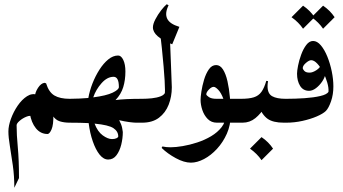

<svg xmlns="http://www.w3.org/2000/svg" viewBox="-20 -577 1611 903"><path d="M47.4 306.2Q47.4 251 40.3 200.9Q33.2 150.9 26.4 109.6Q19.5 68.4 19.5 41Q19.5 14.6 31.5 -18.3Q43.5 -51.3 63.2 -80.1Q83 -108.9 106.9 -124.3Q130.9 -139.6 154.8 -131.3L143.6 -120.1Q144.5 -142.1 158.7 -163.8Q172.9 -185.5 189.5 -187.5L196.8 -185.1Q209.5 -143.6 235.8 -127.9Q262.2 -112.3 307.6 -112.3Q321.3 -112.3 329.1 -92.8Q336.9 -73.2 336.9 -56.2Q336.9 -38.1 328.9 -19Q320.8 0 307.6 0Q282.2 0 261.5 -6.3Q240.7 -12.7 226.6 -34.7L231 -38.6Q231.9 10.3 222.4 31.7Q212.9 53.2 203.6 53.2Q170.9 53.2 148.9 26.4Q127 -0.5 120.1 -44.4L134.8 -28.8Q122.6 -35.6 104.5 -28.3Q86.4 -21 72.3 -8.8Q58.1 3.4 58.1 12.2Q58.1 56.6 63.7 115.5Q69.3 174.3 69.3 260.3Z M648.4 -112.3Q664.1 -112.3 671.6 -92.5Q679.2 -72.8 679.2 -55.7Q679.2 -38.6 671.6 -19.3Q664.1 0 648.4 0H620.6Q609.4 0 587.2 -2.9Q564.9 -5.9 540.5 -11.7Q551.3 8.3 554.4 24.4Q557.6 40.5 557.6 43.9Q557.6 73.2 550.3 103Q543 132.8 527.8 153.1Q512.7 173.3 488.8 173.3Q466.8 173.3 448.2 149.9Q429.7 126.5 416.3 87.6Q402.8 48.8 397 2Q358.9 0 307.6 0Q296.4 0 292.2 -19.3Q288.1 -38.6 288.1 -55.7Q288.1 -72.8 292.2 -92.5Q296.4 -112.3 307.6 -112.3Q332 -112.3 354 -113.5Q376 -114.7 395.5 -116.2Q401.4 -149.9 415 -184.8Q428.7 -219.7 447.8 -249.5Q466.8 -279.3 489.3 -297.6Q511.7 -315.9 535.6 -315.9Q549.8 -315.9 559.8 -295.2Q569.8 -274.4 569.8 -240.7Q569.8 -200.7 559.6 -167.2Q549.3 -133.8 523.4 -106.4Q565.9 -112.3 648.4 -112.3ZM514.2 -215.8Q484.4 -215.8 457.8 -186Q431.2 -156.2 418.5 -119.1Q480 -127 509.5 -141.1Q539.1 -155.3 539.1 -167.5Q539.1 -215.8 514.2 -215.8ZM506.8 77.1Q519.5 77.1 527.8 73.2Q536.1 69.3 536.1 64.5Q536.1 41 513.7 25.9Q491.2 10.7 424.8 4.4Q439 42 463.1 59.6Q487.3 77.1 506.8 77.1Z M730 -451.2 778.3 -421.4Q782.2 -326.2 784.4 -265.1Q786.6 -204.1 788.1 -166.5Q788.1 -122.6 773.2 -84.5Q758.3 -46.4 727.5 -23.2Q696.8 0 648.4 0Q634.8 0 628.9 -19.5Q623 -39.1 623 -56.2Q623 -73.2 628.9 -92.8Q634.8 -112.3 648.4 -112.3Q669.9 -112.3 693.8 -114.7Q717.8 -117.2 736.1 -124.3Q754.4 -131.3 758.3 -146L753.9 -128.9Q755.9 -135.7 755.9 -153.3Q755.9 -188.5 749.5 -263.9Q743.2 -339.4 730 -451.2ZM764.2 -557.1 772.9 -552.2Q754.4 -515.1 766.1 -489.7Q777.8 -464.4 823.7 -450.7L790 -368.7Q699.2 -404.3 699.2 -448.2Q699.2 -463.9 710.7 -486.1Q722.2 -508.3 737.5 -528.1Q752.9 -547.9 764.2 -557.1Z M877.9 188Q845.7 188 806.6 166.7Q767.6 145.5 740.2 118.7L743.7 111.8Q760.7 115.7 782.2 115.7Q806.2 115.7 839.4 110.1Q872.6 104.5 907.7 93Q942.9 81.5 973.1 63.5Q1003.4 45.4 1022.5 20.8Q1041.5 -3.9 1041.5 -36.1Q1041.5 -82.5 1030.8 -111.6Q1020 -140.6 1006.6 -154.5Q993.2 -168.5 984.9 -168.5Q974.6 -168.5 962.4 -155.8Q950.2 -143.1 950.2 -133.3Q950.2 -128.9 962.2 -120.6Q974.1 -112.3 998 -112.3H1110.8Q1123 -112.3 1129.2 -92.8Q1135.3 -73.2 1135.3 -56.2Q1135.3 -39.1 1129.2 -19.5Q1123 0 1110.8 0H1000Q974.1 0 957 -17.3Q939.9 -34.7 931.6 -59.6Q923.3 -84.5 923.3 -107.4Q923.3 -120.1 927.2 -146.7Q931.2 -173.3 939.7 -201.9Q948.2 -230.5 962.2 -250.7Q976.1 -271 996.6 -271Q1015.6 -271 1028.8 -250.2Q1042 -229.5 1049.8 -195.1Q1057.6 -160.6 1061.3 -119.1Q1064.9 -77.6 1064.9 -36.1Q1064.9 11.2 1046.9 51.8Q1028.8 92.3 1000.5 123Q972.2 153.8 939.7 170.9Q907.2 188 877.9 188Z M1110.8 0Q1100.6 0 1093 -16.6Q1085.4 -33.2 1085.4 -56.2Q1085.4 -79.1 1093 -95.7Q1100.6 -112.3 1110.8 -112.3H1113.3Q1151.4 -112.3 1173.8 -119.4Q1196.3 -126.5 1209.5 -144.8Q1222.7 -163.1 1232.4 -196.8L1240.7 -195.3Q1238.3 -182.6 1238.3 -171.4Q1238.3 -136.7 1260 -124.5Q1281.7 -112.3 1323.2 -112.3H1325.7Q1336.4 -112.3 1345.7 -95.7Q1355 -79.1 1355 -56.2Q1355 -33.2 1345.9 -16.6Q1336.9 0 1325.7 0H1314.9Q1264.2 0 1238.5 -18.3Q1212.9 -36.6 1194.8 -81.1L1226.6 -75.7Q1207.5 -43 1181.2 -21.5Q1154.8 0 1120.6 0ZM1210 67.9Q1243.2 90.3 1264.2 122.1L1210 176.3Q1189.5 146 1155.8 122.1Z M1325.7 0Q1311 0 1305.7 -19.5Q1300.3 -39.1 1300.3 -55.2Q1300.3 -72.3 1305.7 -92.3Q1311 -112.3 1325.7 -112.3Q1369.1 -112.3 1412.4 -115.2Q1455.6 -118.2 1486.8 -125.5Q1518.1 -132.8 1524.9 -145.5Q1526.4 -164.1 1519 -189.2Q1511.7 -214.4 1499.3 -238.3Q1486.8 -262.2 1471.9 -278.1Q1457 -293.9 1443.4 -293.9Q1433.6 -293.9 1418.7 -281Q1403.8 -268.1 1403.8 -256.3Q1403.8 -252 1411.1 -243.7Q1418.5 -235.4 1436 -235.4Q1450.2 -235.4 1467.8 -246.8Q1485.4 -258.3 1488.8 -271L1510.7 -229.5Q1507.3 -211.4 1494.9 -193.1Q1482.4 -174.8 1466.1 -162.4Q1449.7 -149.9 1433.6 -149.9Q1405.8 -149.9 1391.4 -173.1Q1377 -196.3 1377 -230.5Q1377 -243.2 1381.8 -268.3Q1386.7 -293.5 1396.5 -320.1Q1406.2 -346.7 1420.4 -365.5Q1434.6 -384.3 1452.6 -384.3Q1471.7 -384.3 1489 -363.8Q1506.3 -343.3 1519.5 -310.8Q1532.7 -278.3 1540.3 -241.2Q1547.9 -204.1 1547.9 -170.9Q1547.9 -132.3 1536.9 -100.6Q1525.9 -68.8 1512.7 -55.2Q1499 -42 1469.5 -29.3Q1439.9 -16.6 1402.1 -8.3Q1364.3 0 1325.7 0ZM1405.3 -550.3Q1438.5 -527.8 1459.5 -496.1L1405.3 -441.9Q1384.8 -472.2 1351.1 -496.1ZM1499.5 -550.3Q1532.7 -527.8 1553.7 -496.1L1499.5 -441.9Q1479 -472.2 1445.3 -496.1Z"/></svg>

Font: Lateef SemiBold
Style: Regular
Weight: 600
Designer: SIL International
Foundry: SIL International
Version: Version 4.200